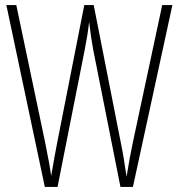

<svg xmlns="http://www.w3.org/2000/svg" viewBox="-20 -827 702 754"><path d="M657 -807H617L502 -269C493 -227 485 -183 477 -133C469 -188 464 -220 454 -269L348 -807H311L205 -269C200 -244 189 -184 181 -136C178 -160 170 -206 157 -269L44 -807H5L156 -93H206L313 -633C320 -671 325 -696 330 -741C336 -691 340 -666 346 -632L453 -93H502Z"/></svg>

Font: Noto Sans Kannada UI ExtraCondensed ExtraLight
Style: Regular
Weight: 200
Width: 2
Designer: Jelle Bosma - Monotype Design Team
Foundry: Monotype Imaging Inc.
Version: Version 2.005